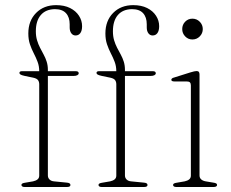

<svg xmlns="http://www.w3.org/2000/svg" viewBox="-20 -746 923 766"><path d="M171 -46Q171 -36.5 177.5 -30Q184 -23.5 195 -22.5L245.5 -17.5Q253 -17 257 -14.8Q261 -12.5 261 -8Q261 0 247.5 0H78Q72 0 68.8 -2.2Q65.5 -4.5 65.5 -8Q65.5 -12 69.2 -14Q73 -16 80 -17L112 -22.5Q123.5 -25 130 -30.5Q136.5 -36 136.5 -45.5V-409.5Q136.5 -420 131.5 -426.5Q126.5 -433 113 -436L79 -443Q65.5 -446 61.5 -448.8Q57.5 -451.5 57.5 -455Q57.5 -458.5 60 -460.2Q62.5 -462 68 -462H148.5L136.5 -443V-461.5Q136.5 -482 130 -499.2Q123.5 -516.5 114.8 -533.2Q106 -550 99.5 -569.2Q93 -588.5 93 -612.5Q93 -663 123.8 -694.2Q154.5 -725.5 204 -725.5Q236.5 -725.5 259.5 -714Q282.5 -702.5 295 -683.2Q307.5 -664 307.5 -641.5Q307.5 -623.5 300.5 -614Q293.5 -604.5 281.5 -604.5Q271 -604.5 264.5 -613.2Q258 -622 258 -636.5V-649Q258 -677.5 243.2 -693.5Q228.5 -709.5 199 -709.5Q162.5 -709 142.8 -686Q123 -663 123 -621Q123 -601.5 127.8 -585.5Q132.5 -569.5 139.8 -555.5Q147 -541.5 154.2 -528.2Q161.5 -515 166.2 -500Q171 -485 171 -467.5V-450.5L162.5 -462H281Q288 -462 291 -460Q294 -458 294 -453.5Q294 -449 288.5 -446Q283 -443 273 -443H171ZM478.5 -46Q478.5 -36.5 485 -30Q491.5 -23.5 502.5 -22.5L553 -17.5Q560.5 -17 564.5 -14.8Q568.5 -12.5 568.5 -8Q568.5 0 555 0H385.5Q379.5 0 376.2 -2.2Q373 -4.5 373 -8Q373 -12 376.8 -14Q380.5 -16 387.5 -17L419.5 -22.5Q431 -25 437.5 -30.5Q444 -36 444 -45.5V-409.5Q444 -420 439 -426.5Q434 -433 420.5 -436L386.5 -443Q373 -446 369 -448.8Q365 -451.5 365 -455Q365 -458.5 367.5 -460.2Q370 -462 375.5 -462H456L444 -443V-461.5Q444 -482 437.5 -499.2Q431 -516.5 422.2 -533.2Q413.5 -550 407 -569.2Q400.5 -588.5 400.5 -612.5Q400.5 -663 431.2 -694.2Q462 -725.5 511.5 -725.5Q544 -725.5 567 -714Q590 -702.5 602.5 -683.2Q615 -664 615 -641.5Q615 -623.5 608 -614Q601 -604.5 589 -604.5Q578.5 -604.5 572 -613.2Q565.5 -622 565.5 -636.5V-649Q565.5 -677.5 550.8 -693.5Q536 -709.5 506.5 -709.5Q470 -709 450.2 -686Q430.5 -663 430.5 -621Q430.5 -601.5 435.2 -585.5Q440 -569.5 447.2 -555.5Q454.5 -541.5 461.8 -528.2Q469 -515 473.8 -500Q478.5 -485 478.5 -467.5V-450.5L470 -462H588.5Q595.5 -462 598.5 -460Q601.5 -458 601.5 -453.5Q601.5 -449 596 -446Q590.5 -443 580.5 -443H478.5ZM776 -449V-46Q776 -36.5 782.5 -30.5Q789 -24.5 800.5 -22.5L830.5 -17.5Q838 -16.5 842 -14.5Q846 -12.5 846 -8Q846 -4.5 842.5 -2.2Q839 0 832.5 0H683Q677 0 673.8 -2.2Q670.5 -4.5 670.5 -8Q670.5 -12 674.2 -14Q678 -16 685 -17L717 -22.5Q728.5 -25 735 -30.5Q741.5 -36 741.5 -45.5V-405Q741.5 -413 738 -417Q734.5 -421 725.5 -421H676.5Q669.5 -421 666.5 -422.8Q663.5 -424.5 663.5 -427.5Q663.5 -430.5 666.2 -433Q669 -435.5 675.5 -437L739 -457Q748.5 -460 754.5 -461.2Q760.5 -462.5 764 -462.5Q770.5 -462.5 773.2 -459.2Q776 -456 776 -449ZM747.5 -588.5Q730.5 -588.5 718.8 -600.8Q707 -613 707 -630Q707 -647.5 718.8 -659.5Q730.5 -671.5 747.5 -671.5Q765 -671.5 777 -659.2Q789 -647 789 -630Q789 -613 777 -600.8Q765 -588.5 747.5 -588.5Z"/></svg>

Font: Fraunces Thin
Style: Regular
Weight: 250
Version: Version 1.000;[b76b70a41]